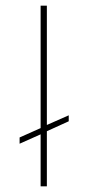

<svg xmlns="http://www.w3.org/2000/svg" viewBox="-20 -656 311 676"><path d="M123 0V-183L49 -150V-172L123 -205V-636H145V-216L222 -250V-229L145 -194V0Z"/></svg>

Font: Alumni Sans Thin
Style: Regular
Weight: 100
Designer: Robert E. Leuschke
Foundry: Robert E. Leuschke
Version: Version 1.018